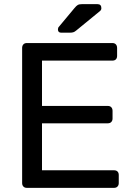

<svg xmlns="http://www.w3.org/2000/svg" viewBox="-20 -908 646 928"><path d="M110 0Q99 0 93 -6.5Q87 -13 87 -23V-676Q87 -687 93 -693.5Q99 -700 110 -700H523Q534 -700 540 -693.5Q546 -687 546 -676V-638Q546 -627 540 -621Q534 -615 523 -615H183V-396H501Q512 -396 518 -389.5Q524 -383 524 -372V-335Q524 -325 518 -318.5Q512 -312 501 -312H183V-85H531Q542 -85 548 -79Q554 -73 554 -62V-23Q554 -13 548 -6.5Q542 0 531 0ZM276 -750Q260 -750 260 -766Q260 -774 265 -779L340 -869Q349 -880 356 -884Q363 -888 377 -888H451Q470 -888 470 -868Q470 -861 465 -856L349 -761Q341 -754 334 -752Q327 -750 316 -750Z"/></svg>

Font: RubikRegular
Style: Regular
Weight: 400
Designer: Hubert and Fischer
Foundry: Hubert and Fischer
Version: Version 2.300;gftools[0.9.30]